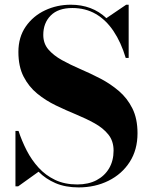

<svg xmlns="http://www.w3.org/2000/svg" viewBox="-20 -780 642 814"><path d="M313 14.5Q257.5 14.5 215.5 -3.5Q173.5 -21.5 143.5 -52L57 10H45.5V-225H58.5Q72.5 -182.5 93.2 -142Q114 -101.5 143.8 -69Q173.5 -36.5 213.8 -17.2Q254 2 307.5 2Q355 2 389.5 -16.2Q424 -34.5 442.8 -66.8Q461.5 -99 461.5 -141.5Q461.5 -182 439.5 -209.5Q417.5 -237 381.5 -257Q345.5 -277 302.5 -294.8Q259.5 -312.5 216.5 -333.2Q173.5 -354 137.8 -383.2Q102 -412.5 80 -455.2Q58 -498 58 -560Q58 -622.5 89.2 -667.5Q120.5 -712.5 171 -736.2Q221.5 -760 280 -760Q325 -760 363 -745.8Q401 -731.5 431 -703L515 -760H525.5V-534.5H513Q493 -601 461.2 -648.2Q429.5 -695.5 386 -720.8Q342.5 -746 286.5 -746Q226.5 -746 195 -714.2Q163.5 -682.5 163.5 -632Q163.5 -595.5 185.2 -570.2Q207 -545 242.5 -525.2Q278 -505.5 320.5 -487.2Q363 -469 405.8 -446.8Q448.5 -424.5 484 -394.2Q519.5 -364 541.2 -320.5Q563 -277 563 -215Q563 -145 530 -93.5Q497 -42 440.2 -13.8Q383.5 14.5 313 14.5Z"/></svg>

Font: Bodoni Moda 18pt
Style: Bold
Weight: 700
Designer: Owen Earl
Foundry: indestructible type
Version: Version 2.004